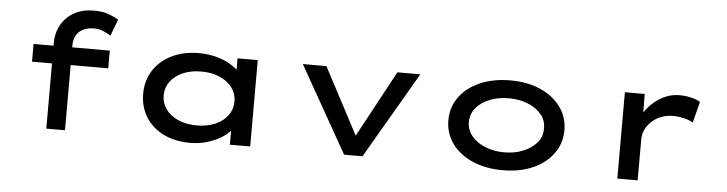

<svg xmlns="http://www.w3.org/2000/svg" viewBox="-46 -949 4416 1167"><g transform="rotate(5 2162.0 -365.0)"><path d="M260 0V-521Q260 -586 288.5 -635.5Q317 -685 368 -712.5Q419 -740 485 -740Q541 -740 579.5 -725.5Q618 -711 637 -697L599 -597Q581 -609 553.5 -620.5Q526 -632 499 -632Q454 -632 426.5 -616.5Q399 -601 386.5 -576Q374 -551 374 -521V0H317Q304 0 290 0Q276 0 260 0ZM138 -398V-506H603V-398Z M1139 10Q1044 10 974 -25Q904 -60 866 -122Q828 -184 828 -264Q828 -344 868 -406Q908 -468 979.5 -503Q1051 -538 1144 -538Q1201 -538 1250 -525Q1299 -512 1335.5 -490.5Q1372 -469 1393 -445Q1414 -421 1415 -398L1381 -395V-527H1504V0H1380V-146L1405 -136Q1404 -113 1382 -87.5Q1360 -62 1323.5 -40Q1287 -18 1239.5 -4Q1192 10 1139 10ZM1169 -99Q1233 -99 1282 -120.5Q1331 -142 1358 -179.5Q1385 -217 1385 -264Q1385 -311 1358 -348Q1331 -385 1282 -406.5Q1233 -428 1169 -428Q1105 -428 1056 -406.5Q1007 -385 980 -348Q953 -311 953 -264Q953 -217 980 -179.5Q1007 -142 1056 -120.5Q1105 -99 1169 -99Z M2077 0 1779 -527H1923L2153 -91L2117 -84L2356 -527H2496L2189 0Z M3045 10Q2941 10 2860.5 -25Q2780 -60 2735 -122.5Q2690 -185 2690 -264Q2690 -344 2735 -406Q2780 -468 2860.5 -503Q2941 -538 3045 -538Q3149 -538 3228.5 -503Q3308 -468 3353 -406Q3398 -344 3398 -264Q3398 -185 3353 -122.5Q3308 -60 3228.5 -25Q3149 10 3045 10ZM3045 -99Q3109 -99 3161 -120.5Q3213 -142 3244 -179Q3275 -216 3273 -264Q3275 -313 3244 -350Q3213 -387 3161 -408Q3109 -429 3045 -429Q2981 -429 2928.5 -408Q2876 -387 2845.5 -350Q2815 -313 2815 -264Q2815 -216 2845.5 -179Q2876 -142 2928.5 -120.5Q2981 -99 3045 -99Z M3744 0V-527H3865L3867 -333L3830 -337Q3847 -393 3884 -438.5Q3921 -484 3971 -511Q4021 -538 4075 -538Q4112 -538 4147 -530Q4182 -522 4204 -508L4171 -379Q4149 -393 4115 -401Q4081 -409 4051 -409Q4008 -409 3974 -395Q3940 -381 3916.5 -358Q3893 -335 3880.5 -307.5Q3868 -280 3868 -251V0Z"/></g></svg>

Font: Lexend Zetta Medium
Style: Regular
Weight: 500
Designer: Bonnie Shaver-Troup, Thomas Jockin
Foundry: Lexend
Version: Version 1.007